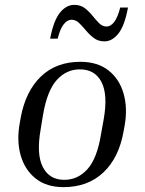

<svg xmlns="http://www.w3.org/2000/svg" viewBox="-20 -759 594 789"><path d="M492 -242 488 -220Q469 -111 405 -50.5Q341 10 241 10Q171 10 126.5 -25.5Q82 -61 65 -120.5Q48 -180 61 -252L65 -275Q85 -384 148 -444.5Q211 -505 310 -505Q381 -505 426 -469.5Q471 -434 488 -374Q505 -314 492 -242ZM406 -268Q424 -370 397 -422Q370 -474 308 -474Q253 -474 213.5 -430.5Q174 -387 157 -288L147 -227Q129 -125 156 -72.5Q183 -20 244 -20Q300 -20 339.5 -64Q379 -108 395 -207ZM409 -589Q384 -589 366 -602.5Q348 -616 333.5 -633.5Q319 -651 305 -664.5Q291 -678 274 -678Q257 -678 242 -659.5Q227 -641 217 -600H186Q200 -674 226 -706.5Q252 -739 285 -739Q311 -739 328.5 -725.5Q346 -712 360 -694.5Q374 -677 387.5 -663.5Q401 -650 418 -650Q435 -650 449.5 -669Q464 -688 474 -728H506Q492 -653 466.5 -621Q441 -589 409 -589Z"/></svg>

Font: Inria Serif
Style: Italic
Weight: 400
Italic angle: -10°
Designer: Black Foundry Team
Foundry: Black Foundry
Version: Version 1.000; ttfautohint (v1.8.3)